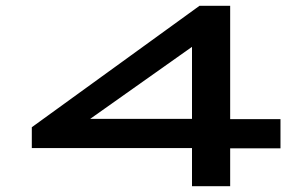

<svg xmlns="http://www.w3.org/2000/svg" viewBox="-20 -644 1040 664"><path d="M644 0H776V-131H950V-232H776V-624H670L90 -204V-132H644ZM292 -233 644 -482V-233Z"/></svg>

Font: Inconsolata UltraExpanded
Style: Bold
Weight: 700
Width: 9
Monospace: yes
Designer: Raph Levien, Cyreal, Brenton Simpson
Foundry: Raph Levien, Cyreal, Google
Version: Version 3.100